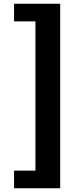

<svg xmlns="http://www.w3.org/2000/svg" viewBox="-20 -830 440 1024"><path d="M55 174V80H169V-716H55V-810H301V174Z"/></svg>

Font: Noto Sans KR Thin Black
Style: Regular
Weight: 900
Version: Version 2.004-H2;hotconv 1.0.118;makeotfexe 2.5.65603